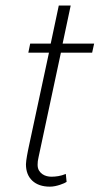

<svg xmlns="http://www.w3.org/2000/svg" viewBox="-20 -678 367 708"><path d="M240.7 -657.7 210.9 -517.1H327.1L319.8 -483.9H204.6L122.1 -98.1Q120.1 -90.3 119.4 -83.5Q118.7 -76.7 118.7 -70.8Q118.7 -58.1 123.5 -49.8Q128.4 -41.5 136 -36.1Q143.6 -30.8 152.3 -28.6Q161.1 -26.4 169.4 -26.4Q182.1 -26.4 195.3 -28.6Q208.5 -30.8 222.7 -36.6L225.6 -7.3Q223.1 -5.4 216.6 -2.4Q210 0.5 201.4 3.4Q192.9 6.3 183.1 8.3Q173.3 10.3 164.1 10.3Q122.6 10.3 99.1 -11.7Q75.7 -33.7 75.7 -72.3Q75.7 -78.1 76.9 -86.4Q78.1 -94.7 79.6 -103.8Q81.1 -112.8 83 -121.8Q85 -130.9 86.4 -138.2L160.6 -483.9H84.5L91.3 -517.1H167L196.8 -657.7Z"/></svg>

Font: Ufes Sans Thin
Style: Italic
Weight: 100
Designer: Ricardo Esteves & Thais Bronze
Foundry: ProDesignUfes - Ricardo Esteves, Thais Bronze
Version: Version 2.0